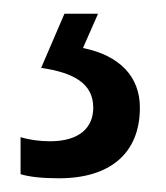

<svg xmlns="http://www.w3.org/2000/svg" viewBox="-20 -20 242 280"><path d="M184 137C184 92 155 61 101 50L123 0H74L40 79C88 86 116 102 116 137C116 166 96 186 53 186C38 186 23 184 10 180V234C23 238 42 240 66 240C140 240 184 204 184 137Z"/></svg>

Font: Noto Sans Gurmukhi UI ExtraCondensed
Style: Regular
Weight: 400
Width: 2
Designer: Jelle Bosma - Monotype Design Team
Foundry: Monotype Imaging Inc.
Version: Version 2.004